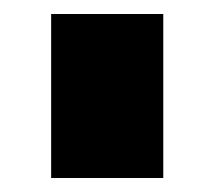

<svg xmlns="http://www.w3.org/2000/svg" viewBox="-20 -750 306 274"><path d="M53 -496V-730H213V-496Z"/></svg>

Font: Raleway Thin Black
Style: Regular
Weight: 900
Version: Version 4.026